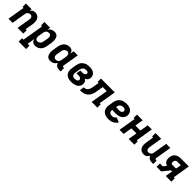

<svg xmlns="http://www.w3.org/2000/svg" viewBox="500 -2367 4400 4400"><g transform="rotate(45 2700.0 -166.5)"><path d="M29 0 98 -420H65V-530H250L240 -469Q250 -485 263 -498.5Q276 -512 292 -521.5Q308 -531 325.5 -534.5Q343 -538 361 -538Q389 -538 415.5 -529.5Q442 -521 462 -503Q482 -485 494 -460.5Q506 -436 510.5 -409Q515 -382 513.5 -353Q512 -324 508 -296L477 -110H510V0H325L377 -314Q380 -327 380.5 -340Q381 -353 380 -365.5Q379 -378 374.5 -390Q370 -402 362 -411Q354 -420 341.5 -424Q329 -428 316 -428Q299 -428 281.5 -422Q264 -416 250.5 -404Q237 -392 229 -375Q221 -358 218 -341L162 0Z M565 205V95H613L698 -420H665V-530H850L838 -458Q851 -476 868 -492Q885 -508 905 -518.5Q925 -529 946.5 -533.5Q968 -538 990 -538Q1017 -538 1042.5 -529Q1068 -520 1084.5 -500.5Q1101 -481 1109.5 -456.5Q1118 -432 1121 -405.5Q1124 -379 1122 -351Q1120 -323 1116 -296L1097 -186Q1093 -161 1086 -137Q1079 -113 1066 -90.5Q1053 -68 1034.5 -49Q1016 -30 993.5 -17Q971 -4 946.5 2Q922 8 897 8Q874 8 853 2Q832 -4 816.5 -17.5Q801 -31 791.5 -50Q782 -69 777 -90Q777 -90 777 -90Q777 -90 777 -90L746 95H806V205ZM860 -102Q879 -102 898.5 -109.5Q918 -117 933 -131.5Q948 -146 956 -165Q964 -184 967 -204L985 -314Q988 -327 988.5 -341Q989 -355 987 -367.5Q985 -380 980 -392Q975 -404 965.5 -412.5Q956 -421 943.5 -424.5Q931 -428 917 -428Q900 -428 882.5 -422.5Q865 -417 851 -404.5Q837 -392 829 -375Q821 -358 818 -341L800 -231Q798 -217 796.5 -202.5Q795 -188 796 -174.5Q797 -161 800.5 -147.5Q804 -134 812 -123.5Q820 -113 832.5 -107.5Q845 -102 860 -102Z M1385 8Q1358 8 1333 -1Q1308 -10 1291 -29.5Q1274 -49 1265.5 -73.5Q1257 -98 1254 -124.5Q1251 -151 1253 -179Q1255 -207 1260 -234L1278 -344Q1282 -369 1289.5 -393Q1297 -417 1309.5 -439.5Q1322 -462 1340.5 -481Q1359 -500 1381.5 -513Q1404 -526 1429 -532Q1454 -538 1478 -538Q1501 -538 1522 -532Q1543 -526 1558.5 -512.5Q1574 -499 1583.5 -480Q1593 -461 1598 -440Q1598 -440 1598 -440Q1598 -440 1598 -440L1613 -530H1746L1681 -136Q1680 -129 1681 -122.5Q1682 -116 1686 -111Q1690 -106 1696.5 -104Q1703 -102 1709 -102H1729V8H1691Q1666 8 1642 3.5Q1618 -1 1597.5 -12.5Q1577 -24 1563.5 -43.5Q1550 -63 1546 -86Q1534 -65 1516.5 -46.5Q1499 -28 1477.5 -15.5Q1456 -3 1432.5 2.5Q1409 8 1385 8ZM1458 -102Q1476 -102 1493.5 -107.5Q1511 -113 1524.5 -125.5Q1538 -138 1546 -155Q1554 -172 1557 -189L1575 -299Q1577 -313 1578.5 -327.5Q1580 -342 1579 -355.5Q1578 -369 1574.5 -382.5Q1571 -396 1563 -406.5Q1555 -417 1542.5 -422.5Q1530 -428 1516 -428Q1496 -428 1476.5 -420.5Q1457 -413 1442 -398.5Q1427 -384 1419 -365Q1411 -346 1408 -326L1390 -216Q1388 -203 1387 -189Q1386 -175 1388 -162.5Q1390 -150 1395.5 -138Q1401 -126 1410 -117.5Q1419 -109 1431.5 -105.5Q1444 -102 1458 -102Z M2067 8Q2034 8 2002 3Q1970 -2 1943 -16.5Q1916 -31 1895.5 -54.5Q1875 -78 1865 -107Q1855 -136 1854.5 -169Q1854 -202 1860 -234L1878 -344Q1882 -372 1892.5 -399Q1903 -426 1921 -450Q1939 -474 1963.5 -491.5Q1988 -509 2015.5 -520Q2043 -531 2071.5 -534.5Q2100 -538 2127 -538Q2154 -538 2180 -534.5Q2206 -531 2229 -521.5Q2252 -512 2271.5 -496.5Q2291 -481 2303 -459.5Q2315 -438 2319 -412Q2323 -386 2319 -360Q2316 -345 2310 -329.5Q2304 -314 2292.5 -302Q2281 -290 2266.5 -281.5Q2252 -273 2237 -267Q2253 -258 2267 -244Q2281 -230 2289 -212.5Q2297 -195 2298.5 -174.5Q2300 -154 2297 -133Q2293 -110 2281.5 -87Q2270 -64 2251 -47.5Q2232 -31 2209 -20Q2186 -9 2162 -3Q2138 3 2114 5.5Q2090 8 2067 8ZM2069 -100Q2079 -100 2089 -101Q2099 -102 2109 -104Q2119 -106 2129 -109.5Q2139 -113 2147.5 -118.5Q2156 -124 2162 -133Q2168 -142 2170 -152Q2172 -169 2164.5 -183Q2157 -197 2143 -204.5Q2129 -212 2112.5 -214.5Q2096 -217 2080 -217H2015L2033 -325H2098Q2107 -325 2116 -325.5Q2125 -326 2134.5 -328Q2144 -330 2153.5 -333.5Q2163 -337 2171 -343Q2179 -349 2184 -357.5Q2189 -366 2191 -375Q2193 -388 2188.5 -399.5Q2184 -411 2174 -418Q2164 -425 2151.5 -427.5Q2139 -430 2126 -430Q2105 -430 2083.5 -424Q2062 -418 2045 -403Q2028 -388 2018.5 -368Q2009 -348 2005 -326L1987 -216Q1984 -202 1984 -187Q1984 -172 1987 -158.5Q1990 -145 1997 -133Q2004 -121 2015 -113Q2026 -105 2040.5 -102.5Q2055 -100 2069 -100Z M2344 0 2362 -110Q2382 -110 2403 -114.5Q2424 -119 2441.5 -132.5Q2459 -146 2470.5 -164.5Q2482 -183 2489.5 -202.5Q2497 -222 2501 -242.5Q2505 -263 2508 -283L2530 -420H2497V-530H2946L2877 -110H2910V0H2725L2795 -420H2664L2638 -265Q2634 -238 2628.5 -212Q2623 -186 2612.5 -159Q2602 -132 2587 -108Q2572 -84 2551 -64.5Q2530 -45 2504 -31Q2478 -17 2451.5 -10Q2425 -3 2398 -1.5Q2371 0 2344 0Z M3277 8Q3252 8 3227 5.5Q3202 3 3179 -4.5Q3156 -12 3136 -24Q3116 -36 3100 -53Q3084 -70 3073.5 -91Q3063 -112 3058 -135.5Q3053 -159 3054 -184Q3055 -209 3060 -234L3078 -344Q3082 -372 3092 -398.5Q3102 -425 3119.5 -449Q3137 -473 3161 -491Q3185 -509 3212 -519.5Q3239 -530 3266.5 -534Q3294 -538 3322 -538Q3350 -538 3377.5 -534Q3405 -530 3429.5 -520Q3454 -510 3474.5 -493.5Q3495 -477 3507.5 -453.5Q3520 -430 3525 -403Q3530 -376 3525 -348Q3521 -324 3509.5 -301Q3498 -278 3479.5 -260.5Q3461 -243 3438.5 -231Q3416 -219 3391.5 -212.5Q3367 -206 3343.5 -204Q3320 -202 3296 -202Q3268 -202 3240.5 -203Q3213 -204 3185 -207Q3183 -186 3186.5 -165Q3190 -144 3202.5 -128.5Q3215 -113 3235 -106.5Q3255 -100 3277 -100Q3292 -100 3307 -103Q3322 -106 3336.5 -113Q3351 -120 3362.5 -131.5Q3374 -143 3383 -156L3498 -108Q3481 -80 3455.5 -57Q3430 -34 3400.5 -19Q3371 -4 3339.5 2Q3308 8 3277 8ZM3310 -308Q3324 -308 3338 -310.5Q3352 -313 3364.5 -320Q3377 -327 3386.5 -339Q3396 -351 3398 -365Q3400 -380 3394.5 -393.5Q3389 -407 3377.5 -415.5Q3366 -424 3351 -427Q3336 -430 3321 -430Q3301 -430 3280 -423.5Q3259 -417 3242.5 -402Q3226 -387 3217.5 -367Q3209 -347 3205 -326L3203 -315Q3216 -313 3229.5 -312.5Q3243 -312 3256.5 -311.5Q3270 -311 3283.5 -309.5Q3297 -308 3310 -308Z M3629 0 3698 -420H3665V-530H3850L3816 -326H3979L4013 -530H4146L4077 -110H4110V0H3925L3961 -216H3798L3762 0Z M4414 8Q4386 8 4359.5 -0.5Q4333 -9 4313 -27Q4293 -45 4281 -69.5Q4269 -94 4264.5 -121Q4260 -148 4261.5 -177Q4263 -206 4268 -234L4298 -420H4265V-530H4450L4398 -216Q4396 -203 4395 -190Q4394 -177 4395.5 -164.5Q4397 -152 4401 -140Q4405 -128 4413.5 -119Q4422 -110 4434 -106Q4446 -102 4459 -102Q4476 -102 4493.5 -108Q4511 -114 4525 -126Q4539 -138 4546.5 -155Q4554 -172 4557 -189L4613 -530H4746L4681 -136Q4680 -129 4681 -122.5Q4682 -116 4686 -111Q4690 -106 4696.5 -104Q4703 -102 4709 -102H4729V8H4691Q4667 8 4643.5 4Q4620 0 4600 -11Q4580 -22 4566 -40Q4552 -58 4547 -81Q4538 -62 4524.5 -45Q4511 -28 4493.5 -15Q4476 -2 4455 3Q4434 8 4414 8Z M4829 0V-110H4921L4982 -185Q4953 -194 4930 -212Q4907 -230 4894.5 -255.5Q4882 -281 4880 -312Q4878 -343 4883 -374Q4886 -396 4893.5 -417.5Q4901 -439 4915 -458Q4929 -477 4948.5 -491.5Q4968 -506 4989.5 -514.5Q5011 -523 5033 -526.5Q5055 -530 5077 -530H5346L5277 -110H5310V0H5125L5155 -178H5120L4977 0ZM5048 -288H5173L5195 -420H5077Q5065 -420 5053 -415.5Q5041 -411 5032.5 -401.5Q5024 -392 5019.5 -380.5Q5015 -369 5013 -357Q5011 -345 5011 -333.5Q5011 -322 5014.5 -311.5Q5018 -301 5027 -294.5Q5036 -288 5048 -288Z"/></g></svg>

Font: Iosevka Slab XBdEx
Style: Italic
Weight: 800
Width: 7
Italic angle: -9°
Monospace: yes
Designer: Belleve Invis
Foundry: Belleve Invis
Version: Version 11.1.1; ttfautohint (v1.8.3)